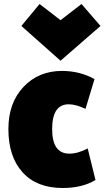

<svg xmlns="http://www.w3.org/2000/svg" viewBox="-20 -914 540 961"><path d="M458 -13Q391 27 294 27Q164 27 93 -51.5Q22 -130 22 -268Q22 -399 97.5 -479Q173 -559 290 -559Q380 -559 453 -518Q438 -469 408 -369Q360 -392 324 -392Q241 -392 241 -268Q241 -145 327 -145Q370 -145 419 -171ZM178 -894 283 -813 388 -894 483 -784 283 -610 87 -784Z"/></svg>

Font: Repo
Style: ExtraBlack
Weight: 1000
Designer: Stefan Peev
Foundry: Context Ltd
Version: Version 001.000